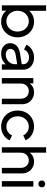

<svg xmlns="http://www.w3.org/2000/svg" viewBox="1218 -2014 809 3284"><g transform="rotate(90 1622.0 -372.5)"><path d="M163 -78V0H72V-757H165V-466Q197 -506 245.5 -528.5Q294 -551 352 -551Q427 -551 488 -514Q549 -477 584 -412.5Q619 -348 619 -269Q619 -190 584 -126Q549 -62 488 -25Q427 12 351 12Q292 12 243 -11.5Q194 -35 163 -78ZM344 -78Q394 -78 434.5 -103Q475 -128 497.5 -171.5Q520 -215 520 -269Q520 -323 497 -367Q474 -411 434 -436Q394 -461 344 -461Q294 -461 253 -436Q212 -411 188.5 -367Q165 -323 165 -269Q165 -215 188.5 -171.5Q212 -128 253 -103Q294 -78 344 -78Z M719 -141Q719 -207 762.5 -251.5Q806 -296 895 -311L1079 -341V-366Q1079 -410 1046 -437.5Q1013 -465 961 -465Q915 -465 879.5 -441.5Q844 -418 827 -379L746 -421Q769 -477 830 -514Q891 -551 963 -551Q1024 -551 1071.5 -527.5Q1119 -504 1145.5 -462Q1172 -420 1172 -366V0H1081V-70Q1052 -32 1004.5 -10Q957 12 899 12Q819 12 769 -30.5Q719 -73 719 -141ZM910 -67Q959 -67 997.5 -88.5Q1036 -110 1057.5 -147Q1079 -184 1079 -229V-263L916 -236Q817 -219 817 -144Q817 -111 843.5 -89Q870 -67 910 -67Z M1316 -539H1407V-473Q1431 -511 1471 -531Q1511 -551 1561 -551Q1618 -551 1664 -524.5Q1710 -498 1736.5 -452Q1763 -406 1763 -349V0H1669V-319Q1669 -385 1633.5 -423Q1598 -461 1540 -461Q1482 -461 1445.5 -422.5Q1409 -384 1409 -319V0H1316Z M1871 -270Q1871 -350 1906 -414Q1941 -478 2003.5 -514.5Q2066 -551 2146 -551Q2224 -551 2288.5 -510.5Q2353 -470 2380 -406L2296 -366Q2277 -409 2236.5 -435Q2196 -461 2146 -461Q2097 -461 2056.5 -436Q2016 -411 1993 -367.5Q1970 -324 1970 -269Q1970 -215 1993.5 -171.5Q2017 -128 2057 -103Q2097 -78 2146 -78Q2197 -78 2237 -104Q2277 -130 2296 -175L2380 -133Q2354 -70 2289 -29Q2224 12 2146 12Q2067 12 2004 -25Q1941 -62 1906 -126.5Q1871 -191 1871 -270Z M2499 -757H2592V-476Q2616 -512 2655.5 -531.5Q2695 -551 2744 -551Q2801 -551 2847 -524.5Q2893 -498 2919.5 -452Q2946 -406 2946 -349V0H2852V-319Q2852 -385 2816 -423Q2780 -461 2723 -461Q2666 -461 2629 -422.5Q2592 -384 2592 -319V0H2499Z M3079 -539H3172V0H3079ZM3126 -741Q3152 -741 3168 -725Q3184 -709 3184 -683Q3184 -657 3168 -641Q3152 -625 3126 -625Q3100 -625 3084 -641Q3068 -657 3068 -683Q3068 -709 3084 -725Q3100 -741 3126 -741Z"/></g></svg>

Font: Eudoxus Sans Medium
Style: Regular
Weight: 500
Designer: Stijn de Vries
Foundry: tokotype
Version: Version 2.005